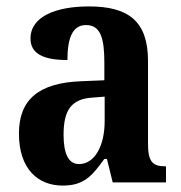

<svg xmlns="http://www.w3.org/2000/svg" viewBox="-20 -568 565 598"><path d="M175 10C241 10 266 -19 305 -73H313L331 0H497V-50H494C454 -50 441 -66 441 -121V-378C441 -503 379 -548 257 -548C155 -548 75 -517 75 -448C75 -402 113 -381 190 -381C190 -448 205 -490 248 -490C294 -490 305 -447 305 -373V-318L233 -315C103 -310 39 -260 39 -152C39 -41 99 10 175 10ZM226 -57C193 -57 178 -90 178 -148C178 -222 200 -260 268 -264L306 -267V-191C306 -112 274 -57 226 -57Z"/></svg>

Font: Noto Serif Thai Condensed
Style: Bold
Weight: 700
Width: 3
Designer: Monotype Design Team
Foundry: Monotype Imaging Inc.
Version: Version 2.002